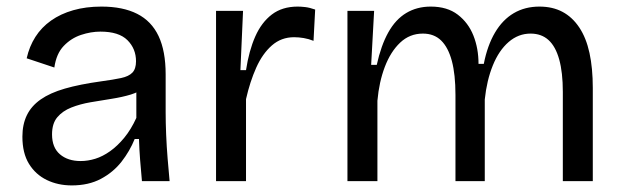

<svg xmlns="http://www.w3.org/2000/svg" viewBox="-20 -550 1891 583"><path d="M198 13Q156 13 122 -3.5Q88 -20 68 -52.5Q48 -85 48 -135Q48 -172 61.5 -200Q75 -228 103.5 -248Q132 -268 177 -281Q222 -294 287 -303Q324 -308 347.5 -313Q371 -318 382 -329.5Q393 -341 393 -364Q393 -402 367 -428Q341 -454 285 -454Q256 -454 226 -444Q196 -434 173.5 -410.5Q151 -387 145 -345L61 -373Q69 -409 87.5 -438Q106 -467 135 -487.5Q164 -508 202.5 -519Q241 -530 288 -530Q353 -530 396.5 -508Q440 -486 461.5 -440.5Q483 -395 483 -324V-209Q483 -178 484.5 -141.5Q486 -105 489 -68.5Q492 -32 495 0H411Q408 -32 405.5 -64Q403 -96 402 -128H389Q374 -91 349 -59Q324 -27 286.5 -7Q249 13 198 13ZM225 -61Q247 -61 269.5 -68Q292 -75 314.5 -91Q337 -107 357.5 -132Q378 -157 394 -192V-292L420 -287Q404 -271 377.5 -263Q351 -255 319 -250Q287 -245 255 -239.5Q223 -234 196.5 -223.5Q170 -213 154 -194Q138 -175 138 -142Q138 -102 162 -81.5Q186 -61 225 -61Z M636 0V-280V-517H718L710 -337H727Q736 -396 755 -439Q774 -482 805.5 -506Q837 -530 884 -530Q894 -530 907 -528.5Q920 -527 937 -521L932 -426Q917 -432 902 -434.5Q887 -437 873 -437Q834 -437 805.5 -412Q777 -387 758 -344.5Q739 -302 727 -249V0Z M1035 0V-320V-517H1116L1107 -353H1124Q1137 -412 1159 -451.5Q1181 -491 1213.5 -510.5Q1246 -530 1288 -530Q1338 -530 1370 -505.5Q1402 -481 1417.5 -442Q1433 -403 1433 -356H1449Q1460 -412 1483 -451Q1506 -490 1540 -510Q1574 -530 1618 -530Q1658 -530 1688 -514Q1718 -498 1739 -466.5Q1760 -435 1770 -389Q1780 -343 1780 -283V0H1689V-271Q1689 -330 1678 -369.5Q1667 -409 1645.5 -428.5Q1624 -448 1591 -448Q1554 -448 1524.5 -422.5Q1495 -397 1476.5 -351.5Q1458 -306 1452 -248V0H1363V-262Q1363 -324 1352 -365Q1341 -406 1319.5 -427Q1298 -448 1264 -448Q1224 -448 1195 -420.5Q1166 -393 1148.5 -347Q1131 -301 1126 -244V0Z"/></svg>

Font: Bricolage Grotesque 96pt ExtraBold
Style: Regular
Weight: 400
Version: Version 1.001;gftools[0.9.33.dev8+g029e19f]